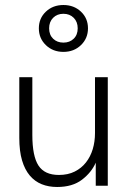

<svg xmlns="http://www.w3.org/2000/svg" viewBox="-20 -741 514 766"><path d="M208 5Q174 5 146.5 -6Q119 -17 99 -40.5Q79 -64 68 -101Q57 -138 57 -191V-433H109V-203Q109 -118 133.5 -80.5Q158 -43 215 -43Q251 -43 278 -56.5Q305 -70 323 -93Q341 -116 350 -146Q359 -176 359 -210V-433H410V0H362V-92Q345 -53 307 -24Q269 5 208 5ZM233 -534Q191 -534 163 -561Q135 -588 135 -628Q135 -668 163 -694.5Q191 -721 233 -721Q275 -721 303 -694.5Q331 -668 331 -628Q331 -588 303 -561Q275 -534 233 -534ZM233 -571Q258 -571 274 -586.5Q290 -602 290 -628Q290 -654 274 -670Q258 -686 233 -686Q208 -686 192 -670Q176 -654 176 -628Q176 -602 192 -586.5Q208 -571 233 -571Z"/></svg>

Font: Tilda Sans Light
Style: Regular
Weight: 300
Designer: ParaType Ltd
Foundry: ParaType Ltd
Version: Version 1.009